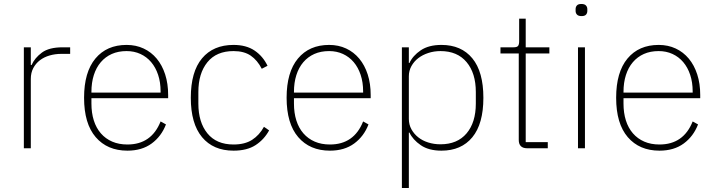

<svg xmlns="http://www.w3.org/2000/svg" viewBox="-20 -746 3600 966"><path d="M100 0V-508H135V-419H139Q155 -455 191 -481.5Q227 -508 295 -508H333V-475H289Q258 -475 230 -467Q202 -459 181 -443Q160 -427 147.5 -403.5Q135 -380 135 -349V0Z M621 12Q520 12 461.5 -56Q403 -124 403 -254Q403 -383 460 -451.5Q517 -520 617 -520Q664 -520 702.5 -502Q741 -484 768.5 -451Q796 -418 811 -371.5Q826 -325 826 -268V-252H440V-225Q440 -178 452 -140Q464 -102 487.5 -75Q511 -48 544.5 -33.5Q578 -19 621 -19Q742 -19 788 -135L815 -120Q792 -60 743 -24Q694 12 621 12ZM617 -489Q575 -489 542.5 -474.5Q510 -460 487 -433Q464 -406 452 -368Q440 -330 440 -284V-280H788V-286Q788 -332 775.5 -369.5Q763 -407 740.5 -433.5Q718 -460 686.5 -474.5Q655 -489 617 -489Z M1155 12Q1053 12 996.5 -56Q940 -124 940 -254Q940 -385 996.5 -452.5Q1053 -520 1155 -520Q1219 -520 1261 -491.5Q1303 -463 1326 -415L1297 -400Q1275 -443 1241.5 -466Q1208 -489 1155 -489Q1069 -489 1023.5 -433Q978 -377 978 -283V-225Q978 -131 1023.5 -75Q1069 -19 1155 -19Q1212 -19 1248.5 -42.5Q1285 -66 1308 -108L1334 -90Q1309 -44 1266 -16Q1223 12 1155 12Z M1640 12Q1539 12 1480.5 -56Q1422 -124 1422 -254Q1422 -383 1479 -451.5Q1536 -520 1636 -520Q1683 -520 1721.5 -502Q1760 -484 1787.5 -451Q1815 -418 1830 -371.5Q1845 -325 1845 -268V-252H1459V-225Q1459 -178 1471 -140Q1483 -102 1506.5 -75Q1530 -48 1563.5 -33.5Q1597 -19 1640 -19Q1761 -19 1807 -135L1834 -120Q1811 -60 1762 -24Q1713 12 1640 12ZM1636 -489Q1594 -489 1561.5 -474.5Q1529 -460 1506 -433Q1483 -406 1471 -368Q1459 -330 1459 -284V-280H1807V-286Q1807 -332 1794.5 -369.5Q1782 -407 1759.5 -433.5Q1737 -460 1705.5 -474.5Q1674 -489 1636 -489Z M2002 -508H2037V-429H2040Q2057 -466 2097 -493Q2137 -520 2201 -520Q2301 -520 2356.5 -452.5Q2412 -385 2412 -254Q2412 -123 2356.5 -55.5Q2301 12 2201 12Q2137 12 2097 -15.5Q2057 -43 2040 -79H2037V200H2002ZM2196 -20Q2281 -20 2327.5 -75Q2374 -130 2374 -225V-283Q2374 -378 2327.5 -433.5Q2281 -489 2196 -489Q2164 -489 2135 -479.5Q2106 -470 2084.5 -453.5Q2063 -437 2050 -413.5Q2037 -390 2037 -362V-148Q2037 -119 2050 -95.5Q2063 -72 2084.5 -55Q2106 -38 2135 -29Q2164 -20 2196 -20Z M2633 0Q2590 0 2590 -42V-477H2498V-508H2564Q2581 -508 2586.5 -515Q2592 -522 2592 -539V-652H2625V-508H2744V-477H2625V-31H2736V0Z M2906 -665Q2890 -665 2883 -672.5Q2876 -680 2876 -691V-700Q2876 -711 2882.5 -718.5Q2889 -726 2905 -726Q2921 -726 2928 -718.5Q2935 -711 2935 -700V-691Q2935 -680 2928.5 -672.5Q2922 -665 2906 -665ZM2888 -508H2923V0H2888Z M3298 12Q3197 12 3138.5 -56Q3080 -124 3080 -254Q3080 -383 3137 -451.5Q3194 -520 3294 -520Q3341 -520 3379.5 -502Q3418 -484 3445.5 -451Q3473 -418 3488 -371.5Q3503 -325 3503 -268V-252H3117V-225Q3117 -178 3129 -140Q3141 -102 3164.5 -75Q3188 -48 3221.5 -33.5Q3255 -19 3298 -19Q3419 -19 3465 -135L3492 -120Q3469 -60 3420 -24Q3371 12 3298 12ZM3294 -489Q3252 -489 3219.5 -474.5Q3187 -460 3164 -433Q3141 -406 3129 -368Q3117 -330 3117 -284V-280H3465V-286Q3465 -332 3452.5 -369.5Q3440 -407 3417.5 -433.5Q3395 -460 3363.5 -474.5Q3332 -489 3294 -489Z"/></svg>

Font: IBM Plex Sans Hebrew ExtLt
Style: Regular
Weight: 200
Designer: Mike Abbink, Paul van der Laan, Pieter van Rosmalen, Yanek Iontef
Foundry: Bold Monday
Version: Version 1.3